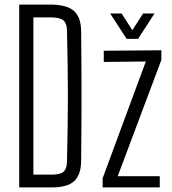

<svg xmlns="http://www.w3.org/2000/svg" viewBox="-20 -820 754 840"><path d="M64 0V-800H199Q271 -800 302.5 -773Q334 -746 335 -685Q336 -583 336.5 -491.5Q337 -400 336.5 -308.5Q336 -217 335 -115Q334 -54 304 -27Q274 0 206 0ZM126 -56H206Q244 -56 258 -68.5Q272 -81 273 -112Q275 -195 276 -264.5Q277 -334 277 -400Q277 -466 276 -535.5Q275 -605 273 -689Q272 -719 256.5 -731.5Q241 -744 199 -744H126ZM429 0V-40L618 -551L434 -549V-598L686 -600V-558L495 -49H679V0ZM462 -761H512L559 -688L606 -761H656L584 -650H534Z"/></svg>

Font: Big Shoulders Text Light
Style: Regular
Weight: 300
Designer: Patric King
Foundry: XO Type Co
Version: Version 1.000; ttfautohint (v1.8.2)